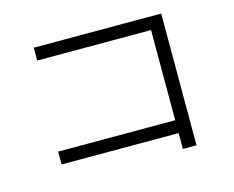

<svg xmlns="http://www.w3.org/2000/svg" viewBox="-98 -839 1195 981"><g transform="rotate(-15 500.0 -348.5)"><path d="M827 0H755V-84H136V-152H755V-629H153V-697H827Z"/></g></svg>

Font: PlemolJP35 Console
Style: Regular
Weight: 400
Version: v2.0.3; ttfautohint (v1.8.4.7-5d5b-dirty) -l 6 -r 45 -G 200 